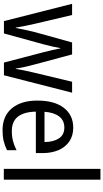

<svg xmlns="http://www.w3.org/2000/svg" viewBox="330 -1130 810 1510"><g transform="rotate(90 735.0 -375.0)"><path d="M391 -311Q381 -348 373 -384Q365 -420 361 -444H358Q354 -419 346 -383Q338 -347 328 -310L243 -1H146L10 -537H98L164 -258Q174 -215 183 -171Q192 -127 197 -94H200Q205 -122 214 -165Q223 -208 233 -246L314 -537H408L486 -246Q495 -214 504.5 -173Q514 -132 519 -94H522Q525 -117 533 -156Q541 -195 551 -237L623 -537H709L572 -1H472Z M984 -546Q1047 -546 1092 -515.5Q1137 -485 1160.5 -430.5Q1184 -376 1184 -306V-252H858Q862 -63 1010 -63Q1053 -63 1088 -72Q1123 -81 1161 -100V-25Q1124 -7 1087.5 1.5Q1051 10 1004 10Q893 10 832 -63Q771 -136 771 -264Q771 -398 828 -472Q885 -546 984 -546ZM983 -476Q928 -476 896.5 -436Q865 -396 859 -320H1097Q1097 -387 1069.5 -431.5Q1042 -476 983 -476Z M1393 0H1308V-760H1393Z"/></g></svg>

Font: Noto Sans Ethiopic SemCond
Style: Regular
Weight: 400
Width: 4
Designer: Monotype Design Team
Foundry: Monotype Imaging Inc.
Version: Version 2.102; ttfautohint (v1.8.4.7-5d5b)